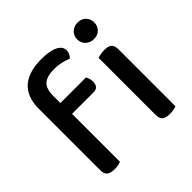

<svg xmlns="http://www.w3.org/2000/svg" viewBox="-172 -835 1003 1003"><g transform="rotate(-45 329.5 -333.5)"><path d="M172 -439H361Q365 -433 368.5 -422.5Q372 -412 372 -398Q372 -356 334 -356H175V-2Q168 1 155.5 3.5Q143 6 128 6Q99 6 85 -5Q71 -16 71 -42V-498Q71 -544 84.5 -577Q98 -610 123 -631Q148 -652 183.5 -662Q219 -672 262 -672Q324 -672 357 -656Q390 -640 390 -611Q390 -597 384.5 -586.5Q379 -576 371 -568Q352 -576 327 -582Q302 -588 276 -588Q220 -588 196 -566Q172 -544 172 -494ZM585 -2Q578 1 565.5 3.5Q553 6 537 6Q508 6 494 -5Q480 -16 480 -42V-465Q488 -467 500.5 -470Q513 -473 529 -473Q558 -473 571.5 -462Q585 -451 585 -424ZM469 -612Q469 -638 487 -655.5Q505 -673 533 -673Q561 -673 578 -655.5Q595 -638 595 -612Q595 -586 578 -568.5Q561 -551 533 -551Q505 -551 487 -568.5Q469 -586 469 -612Z"/></g></svg>

Font: Baloo Tammudu 2 Medium
Style: Regular
Weight: 500
Designer: Maithili Shingre, Omkar Shende and Ek Type
Foundry: Ek Type
Version: Version 1.640;hotconv 1.0.111;makeotfexe 2.5.65597; ttfautoh